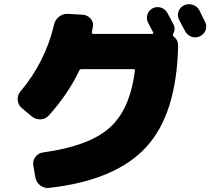

<svg xmlns="http://www.w3.org/2000/svg" viewBox="-20 -844 1040 928"><path d="M820 -667Q841 -651 841 -623Q834 -293 686 -132.5Q538 28 218 64Q194 67 175 52.5Q156 38 151 14L141 -44Q137 -67 151 -85.5Q165 -104 187 -107Q407 -137 507.5 -224.5Q608 -312 632 -502Q634 -510 625 -510H375Q366 -510 363 -503Q309 -389 216 -286Q200 -268 176 -267Q152 -266 133 -282L84 -323Q67 -338 65.5 -361Q64 -384 79 -402Q199 -545 241 -724Q246 -748 265 -763Q284 -778 308 -777L379 -773Q403 -771 418 -754Q433 -737 429 -715Q428 -708 424 -689Q423 -686 425.5 -683Q428 -680 431 -680H716Q719 -680 720.5 -683Q722 -686 720 -688Q716 -696 708 -711Q700 -726 696 -734Q686 -753 692.5 -773.5Q699 -794 718 -804Q738 -814 758.5 -807Q779 -800 790 -780Q795 -771 804 -753.5Q813 -736 818 -727Q830 -705 817 -680Q813 -672 820 -667ZM943 -795Q948 -785 957.5 -766Q967 -747 971 -739Q981 -719 974 -699Q967 -679 947 -669Q927 -659 906.5 -666Q886 -673 875 -693Q866 -711 846 -747Q836 -767 842.5 -787.5Q849 -808 869 -818Q889 -828 911 -821Q933 -814 943 -795Z"/></svg>

Font: Rounded Mplus 1c Black
Style: Regular
Weight: 900
Version: Version 1.059.20150529